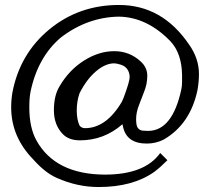

<svg xmlns="http://www.w3.org/2000/svg" viewBox="-20 -753 854 773"><path d="M440 -498Q404 -498 366 -465.5Q328 -433 300 -377Q289 -345 289 -308.5Q289 -272 300 -248Q308 -237 322 -237Q408 -237 471 -344L479 -363Q502 -425 502 -442.5Q502 -460 493 -473.5Q484 -487 466.5 -492.5Q449 -498 440 -498ZM625 -137 654 -108Q624 -78 601 -61Q515 0 377 0Q291 0 208 -37Q161 -58 114 -111Q25 -202 25 -321Q25 -351 30 -381Q60 -537 179 -635Q298 -733 459 -733Q633 -733 741 -574Q781 -518 781 -455Q781 -424 775 -390Q746 -253 639 -191Q607 -175 571 -175Q489 -175 475 -244Q474 -249 473 -253Q399 -188 302 -188Q258 -188 234 -212Q197 -249 197 -309Q197 -369 220 -406Q258 -471 318 -509Q378 -547 440 -547Q502 -547 547 -505Q573 -481 573 -448Q573 -415 560 -383L540 -331Q528 -301 528 -273Q528 -245 536 -236.5Q544 -228 554.5 -227Q565 -226 576 -226Q674 -226 710 -393Q713 -407 713 -424V-450Q712 -538 666 -587Q572 -684 459 -686Q332 -684 225 -602Q132 -523 103 -384Q98 -360 98 -321Q98 -239 127 -187Q203 -51 402 -50Q563 -50 625 -137Z"/></svg>

Font: Sawarabi Mincho
Style: Regular
Weight: 400
Version: Version 1.00